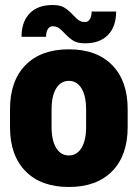

<svg xmlns="http://www.w3.org/2000/svg" viewBox="-20 -732 550 767"><path d="M490 -224Q490 -111 428 -48Q366 15 255 15Q144 15 82 -48Q20 -111 20 -224V-296Q20 -409 82 -472Q144 -535 255 -535Q366 -535 428 -472Q490 -409 490 -296ZM324 -295Q324 -349 305.5 -379Q287 -409 255 -409Q223 -409 204.5 -379Q186 -349 186 -295V-225Q186 -171 204.5 -141Q223 -111 255 -111Q287 -111 305.5 -141Q324 -171 324 -225ZM444 -686Q444 -626 411.5 -592.5Q379 -559 320 -559Q290 -559 273.5 -569Q257 -579 238 -599Q224 -614 214.5 -620.5Q205 -627 190 -627Q178 -627 171 -615.5Q164 -604 164 -585H66Q66 -645 98.5 -678.5Q131 -712 190 -712Q220 -712 236.5 -702Q253 -692 272 -672Q286 -657 295.5 -650.5Q305 -644 320 -644Q332 -644 339 -655.5Q346 -667 346 -686Z"/></svg>

Font: Akshar
Style: Bold
Weight: 700
Designer: Tall Chai
Foundry: Tall Chai
Version: Version 1.000